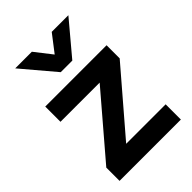

<svg xmlns="http://www.w3.org/2000/svg" viewBox="-225 -866 963 963"><g transform="rotate(-45 256.5 -384.5)"><path d="M39 0V-94L317 -419H39V-527H474V-434L194 -108H474V0ZM216 -594 68 -769H186L257 -678L327 -769H445L298 -594Z"/></g></svg>

Font: Onest SemiBold
Style: Regular
Weight: 600
Designer: Dmitri Voloshin, Andrey Kudryavtsev
Foundry: Dmitri Voloshin, Andrey Kudryavtsev
Version: Version 1.000;gftools[0.9.33]